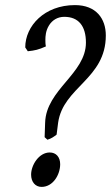

<svg xmlns="http://www.w3.org/2000/svg" viewBox="-20 -718 437 753"><path d="M395 -579C395 -645 357 -698 274 -698C154 -698 79 -616 79 -532L89 -517C117 -520 131 -523 160 -536C158 -545 158 -554 158 -562C158 -575 159 -597 172 -618C184 -638 205 -652 232 -652C288 -652 317 -616 317 -551C317 -429 161 -367 157 -237L155 -180L166 -170C182 -175 190 -181 202 -190L208 -237C228 -377 395 -408 395 -579ZM216 -74C216 -102 200 -120 175 -120C133 -120 102 -71 102 -33C102 -4 119 15 143 15C188 15 216 -33 216 -74Z"/></svg>

Font: Oxford Ugaritic Clay
Style: Regular
Weight: 400
Designer: Jacob Thomas
Foundry: Bengal Creative Media Limited
Version: Version 1.000